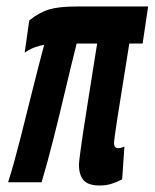

<svg xmlns="http://www.w3.org/2000/svg" viewBox="-20 -561 476 591"><path d="M287 10Q252 10 237.5 -6Q223 -22 223 -55Q223 -59 224 -67Q225 -75 227.5 -95Q230 -115 236 -154.5Q242 -194 252.5 -260Q263 -326 279 -427H216Q200 -364 182 -287.5Q164 -211 145 -135.5Q126 -60 108 0H5Q23 -57 42 -132Q61 -207 80 -283.5Q99 -360 116 -423Q103 -421 87.5 -415.5Q72 -410 56 -399L70 -498Q101 -523 131.5 -532Q162 -541 215 -541H436L419 -427H378Q364 -339 355 -283Q346 -227 341 -195Q336 -163 334 -147.5Q332 -132 331.5 -127.5Q331 -123 331 -121Q331 -105 344 -105Q353 -105 363 -110L356 -9Q341 -1 324 4.5Q307 10 287 10Z"/></svg>

Font: Georama Condensed SemiBold
Style: Italic
Weight: 600
Width: 3
Italic angle: -9°
Designer: Jean-Baptiste Levee
Foundry: Production Type
Version: Version 1.000